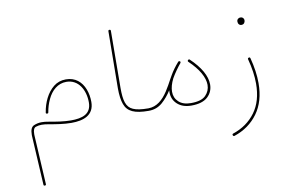

<svg xmlns="http://www.w3.org/2000/svg" viewBox="-91 -748 1889 1264"><g transform="rotate(-10 853.0 -116.0)"><path d="M369.1 -312.5C337.4 -312.5 309.6 -303.2 286.6 -284.7C240.2 -247.6 211.4 -185.5 201.2 -121.6C200.7 -120.6 200.7 -119.6 200.7 -118.7C200.7 -114.3 203.6 -111.8 209.5 -111.8C214.4 -111.8 217.3 -114.3 217.8 -118.7C222.7 -148.4 231.4 -176.8 244.1 -203.6C269.5 -257.8 312 -295.9 369.1 -295.9C450.2 -295.9 492.2 -219.7 492.2 -137.2C492.2 -58.6 431.2 -40.5 356 -40.5C309.1 -40.5 256.3 -49.3 210 -57.6C192.9 -61 177.2 -62.5 163.1 -62.5C145 -62.5 127.9 -59.1 110.8 -51.8C93.8 -44.4 85 -24.9 85 7.8V13.7L103.5 344.2C103.5 349.6 106.4 352.1 111.8 352.1C117.2 352.1 120.1 349.6 120.1 344.7V343.3L101.6 12.7V5.9C101.6 -20 107.9 -35.2 121.1 -39.6C133.8 -43.9 147 -45.9 160.2 -45.9C173.3 -45.9 189 -44.4 207 -41C253.4 -32.7 307.1 -23.9 356 -23.9C436.5 -23.9 508.8 -47.9 508.8 -137.2C508.8 -167.5 503.9 -195.8 493.7 -222.7C473.1 -275.9 431.6 -312.5 369.1 -312.5Z M696.3 -194.3C696.3 -149.9 701.2 -114.3 710.9 -87.9C730 -34.7 777.3 -13.7 870.6 -13.7H871.1C876.5 -13.7 879.4 -16.6 879.4 -22C879.4 -27.3 876.5 -30.3 871.1 -30.3H870.6C826.2 -30.3 792.5 -35.2 770 -45.4C725.1 -64.9 713.9 -110.8 713.9 -194.3C713.9 -251.5 714.4 -314.5 715.3 -382.3C716.3 -450.2 716.8 -514.6 716.8 -575.7C716.8 -581.1 713.9 -584 708.5 -584C703.1 -584 700.2 -581.1 700.2 -575.7C700.2 -455.6 696.3 -307.1 696.3 -194.3Z M862.8 -22C862.8 -16.6 865.7 -13.7 871.1 -13.7C906.7 -13.7 937 -24.9 962.4 -46.9C987.3 -68.8 1008.8 -94.7 1026.9 -123.5C1026.4 -119.1 1026.4 -114.7 1026.4 -110.4C1026.4 -78.1 1037.6 -51.8 1060.5 -30.8C1083.5 -9.8 1114.3 1 1153.8 1C1203.1 1 1239.7 -10.3 1263.7 -32.7C1287.1 -54.7 1298.8 -82.5 1298.8 -115.2C1298.8 -171.9 1262.2 -235.4 1195.8 -298.3C1193.8 -300.3 1191.9 -301.3 1189.9 -301.3C1188 -301.3 1186 -300.3 1183.6 -297.9C1181.6 -295.9 1180.7 -293.9 1180.7 -292C1180.7 -290 1181.6 -288.1 1184.1 -285.6C1248.5 -224.6 1281.7 -164.6 1281.7 -115.2C1281.7 -88.4 1272 -64.9 1252.9 -45.4C1233.9 -25.4 1200.7 -15.6 1153.8 -15.6C1118.2 -15.6 1090.8 -24.9 1071.8 -43C1052.7 -61 1043.5 -83.5 1043.5 -110.4C1043.5 -136.2 1051.3 -165 1067.4 -196.8C1085 -228 1110.8 -263.7 1130.4 -287.1C1131.8 -289.6 1132.8 -291.5 1132.8 -293C1132.8 -295.4 1131.8 -297.4 1129.9 -298.8C1128.4 -300.3 1126.5 -300.8 1124 -300.8C1121.6 -300.8 1119.1 -299.8 1117.7 -297.9C1093.8 -270.5 1074.7 -244.1 1060.5 -219.2C1055.2 -210.9 1050.8 -202.6 1046.9 -195.3C1033.7 -169.9 1019 -144.5 1002.9 -119.1C969.7 -68.4 927.7 -30.3 871.1 -30.3C865.7 -30.3 862.8 -27.3 862.8 -22Z M1579.1 -244.1C1575.2 -242.7 1573.2 -240.2 1573.2 -237.3C1573.2 -236.3 1573.2 -235.4 1573.7 -234.4C1589.8 -174.3 1597.7 -118.7 1597.7 -68.4C1597.7 9.8 1579.1 73.7 1542.5 123.5C1505.9 173.3 1455.6 209 1392.6 230C1388.7 231.4 1386.7 233.4 1386.7 236.8C1386.7 238.3 1387.2 239.7 1387.7 241.2C1389.2 245.1 1391.6 247.1 1395 247.1C1396 247.1 1397 247.1 1398.4 246.6C1464.8 224.6 1517.6 186.5 1556.2 133.3C1594.7 80.1 1614.3 12.7 1614.3 -68.4C1614.3 -120.6 1606.4 -177.2 1590.3 -238.3C1589.4 -242.7 1586.9 -245.1 1583.5 -245.1C1582 -245.1 1580.6 -244.6 1579.1 -244.1ZM1547.4 -492.7C1547.4 -488.3 1547.9 -484.4 1548.8 -481C1551.3 -472.7 1558.1 -464.8 1570.3 -464.8C1589.4 -464.8 1595.2 -480 1595.2 -491.7C1595.2 -496.1 1593.8 -500.5 1591.3 -504.4C1586.9 -510.7 1580.6 -514.2 1571.8 -514.2C1555.7 -514.2 1547.4 -502.9 1547.4 -492.7Z"/></g></svg>

Font: Mikhak Thin
Style: Regular
Weight: 100
Designer: Amin Abedi
Version: Version 3.2